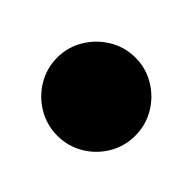

<svg xmlns="http://www.w3.org/2000/svg" viewBox="-102 -743 304 304"><g transform="rotate(-45 50.5 -590.5)"><path d="M-37.3 -590Q-37.3 -566.3 -25.5 -546.3Q-13.7 -526.3 6.3 -514.5Q26.3 -502.7 50 -502.7Q73.7 -502.7 93.7 -514.5Q113.7 -526.3 125.7 -546.3Q137.7 -566.3 137.7 -590Q137.7 -613.7 125.7 -633.7Q113.7 -653.7 93.7 -665.7Q73.7 -677.7 50 -677.7Q26.3 -677.7 6.3 -665.7Q-13.7 -653.7 -25.5 -633.7Q-37.3 -613.7 -37.3 -590Z"/></g></svg>

Font: Linefont Thin
Style: Regular
Weight: 100
Monospace: yes
Version: Version 3.002;gftools[0.9.33]